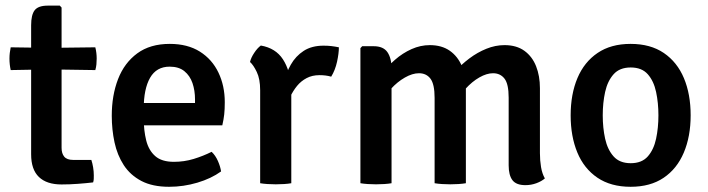

<svg xmlns="http://www.w3.org/2000/svg" viewBox="-20 -668 2580 700"><path d="M93.5 -576Q93.5 -614 106.5 -630.8Q119.5 -647.5 154.5 -647.5H198L204.5 -640.5V-129Q204.5 -108.5 214.2 -96.8Q224 -85 246.5 -85H313Q317 -73 319.5 -58Q322 -43 322 -28.5Q322 -22 321.8 -15.5Q321.5 -9 319.5 -3Q294 0 264.2 2.2Q234.5 4.5 204.5 4.5Q150 4.5 121.8 -22.8Q93.5 -50 93.5 -105.5ZM327.5 -495.5Q332.5 -475.5 332.5 -454.5Q332.5 -443.5 331.5 -433.2Q330.5 -423 327.5 -412.5L159 -415L19 -412.5Q14.5 -433 14.5 -454.5Q14.5 -474.5 19 -495.5L161 -493.5Z M459 -211V-292.5H691V-305.5Q691 -338 681.8 -365Q672.5 -392 652.2 -408.5Q632 -425 598.5 -425Q550.5 -425 527.2 -384.5Q504 -344 504 -271.5V-236.5Q504 -192.5 513 -156.2Q522 -120 545.8 -99Q569.5 -78 614 -78Q651.5 -78 686 -88.5Q720.5 -99 751.5 -114.5Q765.5 -101.5 774.5 -81Q783.5 -60.5 786 -43Q750 -17 699.5 -2Q649 13 596.5 13Q536 13 495.5 -8.2Q455 -29.5 431.2 -66Q407.5 -102.5 397.5 -149Q387.5 -195.5 387.5 -246Q387.5 -320.5 410.5 -379.8Q433.5 -439 480.5 -473.5Q527.5 -508 599 -508Q664 -508 708.8 -479.8Q753.5 -451.5 776.5 -403.2Q799.5 -355 799.5 -295.5Q799.5 -269.5 797.5 -251.2Q795.5 -233 790.5 -211Z M1215.5 -495.5Q1215.5 -473.5 1208.8 -442.8Q1202 -412 1187.5 -388.5Q1177 -391.5 1166.2 -392.8Q1155.5 -394 1145 -394Q1118 -394 1097.8 -383.2Q1077.5 -372.5 1063 -354.8Q1048.5 -337 1038 -314.8Q1027.5 -292.5 1020 -270L1004.5 -290Q1005.5 -326.5 1014 -363.8Q1022.5 -401 1040.2 -432.2Q1058 -463.5 1087.2 -482.5Q1116.5 -501.5 1159.5 -501.5Q1175 -501.5 1188 -500Q1201 -498.5 1215.5 -495.5ZM891.5 -442Q895 -457.5 906.8 -475.2Q918.5 -493 931 -502Q985 -492.5 1011.5 -451.8Q1038 -411 1042 -348.5V0Q1031 2 1016 3Q1001 4 985.5 4Q970.5 4 955.5 3Q940.5 2 928.5 0V-339Q928.5 -380 916.2 -405.5Q904 -431 891.5 -442Z M1342.5 -499.5Q1377.5 -499.5 1392.5 -477.8Q1407.5 -456 1407.5 -418V0Q1396 2 1381 3Q1366 4 1351 4Q1336 4 1321 3Q1306 2 1294 0V-492.5L1300.5 -499.5ZM1564.5 -311Q1564.5 -361 1549.5 -381Q1534.5 -401 1507.5 -401Q1483.5 -401 1456 -385.2Q1428.5 -369.5 1405.2 -343.8Q1382 -318 1369.5 -287.5V-395.5Q1392 -425.5 1420 -450Q1448 -474.5 1480.5 -489Q1513 -503.5 1547 -503.5Q1590.5 -503.5 1619.8 -483Q1649 -462.5 1663.8 -427.2Q1678.5 -392 1678.5 -348V0Q1666.5 2 1651.5 3Q1636.5 4 1621.5 4Q1606.5 4 1591.5 3Q1576.5 2 1564.5 0ZM1834.5 -312Q1834.5 -362 1819.2 -381.5Q1804 -401 1777.5 -401Q1754.5 -401 1727.8 -385.8Q1701 -370.5 1677 -344Q1653 -317.5 1637 -285V-405.5Q1661.5 -432.5 1691 -454.8Q1720.5 -477 1753.2 -490.2Q1786 -503.5 1819.5 -503.5Q1863 -503.5 1891.8 -482.8Q1920.5 -462 1934.5 -426.5Q1948.5 -391 1948.5 -346.5V-109.5Q1948.5 -83 1952.5 -59Q1956.5 -35 1966.5 -17.5Q1954.5 -7 1935.5 0Q1916.5 7 1895.5 7Q1862 7 1848.2 -11.2Q1834.5 -29.5 1834.5 -65Z M2498 -247.5Q2498 -170.5 2473 -111.5Q2448 -52.5 2399.5 -19.8Q2351 13 2279 13Q2207 13 2158 -20.2Q2109 -53.5 2084.8 -112.2Q2060.5 -171 2060.5 -247.5Q2060.5 -324.5 2085.2 -383.2Q2110 -442 2158.8 -475Q2207.5 -508 2279 -508Q2351.5 -508 2400.2 -474.8Q2449 -441.5 2473.5 -383Q2498 -324.5 2498 -247.5ZM2177.5 -247.5Q2177.5 -202 2186.2 -162.2Q2195 -122.5 2217 -97.8Q2239 -73 2279.5 -73Q2320 -73 2341.8 -97.8Q2363.5 -122.5 2372 -162.2Q2380.5 -202 2380.5 -247.5Q2380.5 -293 2372 -332.8Q2363.5 -372.5 2341.8 -397.2Q2320 -422 2279.5 -422Q2239 -422 2217 -397.2Q2195 -372.5 2186.2 -332.8Q2177.5 -293 2177.5 -247.5Z"/></svg>

Font: Signika Light Medium
Style: Regular
Weight: 500
Version: Version 2.003;gftools[0.9.32]